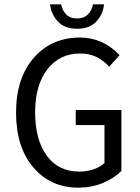

<svg xmlns="http://www.w3.org/2000/svg" viewBox="-20 -843 640 875"><path d="M331.1 -711.9Q275.4 -711.9 244.6 -744.1Q213.9 -776.4 208 -823.2H258.8Q263.7 -795.9 281.7 -777.3Q299.8 -758.8 331.1 -758.8Q362.3 -758.8 380.6 -777.3Q398.9 -795.9 403.8 -823.2H454.1Q449.2 -776.4 418.2 -744.1Q387.2 -711.9 331.1 -711.9ZM336.9 12.2Q210.9 12.2 132.1 -79.8Q53.2 -171.9 53.2 -330.1Q53.2 -487.3 134 -579.6Q214.8 -671.9 344.2 -671.9Q448.7 -671.9 524.9 -591.8L478 -539.1Q450.7 -567.9 419.4 -583.5Q388.2 -599.1 344.2 -599.1Q251.5 -599.1 195.8 -526.9Q140.1 -454.6 140.1 -332Q140.1 -206.1 193.1 -133.5Q246.1 -61 341.8 -61Q376 -61 406.7 -71.5Q437.5 -82 456.1 -100.1V-272.9H325.2V-341.8H533.2V-64Q499.5 -30.3 448.5 -9Q397.5 12.2 336.9 12.2Z"/></svg>

Font: Office Code Pro D
Style: Regular
Weight: 400
Designer: Nathan Rutzky & Paul D. Hunt
Foundry: Adobe Systems Incorporated
Version: Version 1.004;PS 001.004;hotconv 1.0.70;makeotf.lib2.5.58329